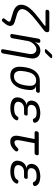

<svg xmlns="http://www.w3.org/2000/svg" viewBox="1295 -2120 1010 3640"><g transform="rotate(90 1800.0 -300.0)"><path d="M562 -634 376 -488Q268 -403 215.5 -343.5Q163 -284 154 -234Q146 -191 173.5 -161Q201 -131 263 -113L398 -73Q440 -60 458 -33Q476 -6 470 30Q467 47 457.5 66Q448 85 432 104L394 150Q382 165 368.5 168.5Q355 172 342 162Q328 152 327 139.5Q326 127 339 112L373 69Q381 60 385 52.5Q389 45 389 38Q392 25 385 16Q378 7 362 2L224 -39Q135 -65 97 -113Q59 -161 73 -233Q85 -300 147.5 -372.5Q210 -445 334 -540L456 -633Q473 -646 472 -652Q471 -658 452 -658H196Q178 -658 170.5 -667Q163 -676 166 -694Q169 -712 180 -721Q191 -730 209 -730H546Q573 -730 583 -717Q593 -704 589 -678Q586 -665 580 -654Q574 -643 562 -634Z M993 -667Q982 -655 970 -650Q958 -645 944 -645Q915 -645 911.5 -655.5Q908 -666 930 -689L997 -761Q1007 -773 1019.5 -779Q1032 -785 1047 -785Q1078 -785 1082 -773.5Q1086 -762 1063 -738ZM758 -326 705 -30Q701 -9 689.5 0.5Q678 10 658 10Q638 10 630 0.5Q622 -9 626 -30L712 -520Q716 -541 727.5 -550.5Q739 -560 759 -560Q779 -560 787 -550.5Q795 -541 791 -520L779 -454Q804 -504 844 -532Q884 -560 939 -560Q979 -560 1009.5 -546Q1040 -532 1059.5 -507Q1079 -482 1085.5 -447Q1092 -412 1085 -369L994 145Q990 165 979 175Q968 185 948 185Q927 185 919 175Q911 165 914 145L1002 -347Q1007 -374 1004 -399Q1001 -424 990 -443Q979 -462 960 -473.5Q941 -485 913 -485Q886 -485 859.5 -469.5Q833 -454 812 -430.5Q791 -407 776.5 -379Q762 -351 758 -326Z M1696 -478H1607Q1653 -469 1672 -434.5Q1691 -400 1686 -345Q1684 -308 1677 -271Q1670 -234 1660 -197Q1633 -104 1571.5 -47Q1510 10 1416 10Q1369 10 1335 -4.5Q1301 -19 1280 -46.5Q1259 -74 1251 -112.5Q1243 -151 1246 -197Q1248 -234 1254.5 -271Q1261 -308 1271 -345Q1298 -438 1360 -494Q1422 -550 1516 -550H1709Q1727 -550 1734.5 -541Q1742 -532 1738 -514Q1735 -496 1724.5 -487Q1714 -478 1696 -478ZM1429 -60Q1457 -60 1481 -69.5Q1505 -79 1524 -97Q1543 -115 1557.5 -140.5Q1572 -166 1581 -197Q1591 -234 1598 -271Q1605 -308 1607 -345Q1611 -409 1587 -444.5Q1563 -480 1503 -480Q1447 -480 1408 -444.5Q1369 -409 1351 -345Q1340 -308 1333.5 -271Q1327 -234 1325 -197Q1321 -133 1347 -96.5Q1373 -60 1429 -60Z M2305 -469Q2309 -458 2307 -448.5Q2305 -439 2298 -432Q2291 -425 2280 -421.5Q2269 -418 2255 -418Q2250 -418 2246 -419Q2242 -420 2238.5 -423Q2235 -426 2231.5 -431Q2228 -436 2225 -443Q2219 -463 2196 -474.5Q2173 -486 2137 -488Q2125 -489 2113.5 -489Q2102 -489 2090 -488Q2041 -485 2008.5 -463.5Q1976 -442 1970 -403Q1962 -365 1985 -342.5Q2008 -320 2056 -320H2142Q2159 -320 2166 -311.5Q2173 -303 2170 -285Q2167 -268 2157 -259.5Q2147 -251 2129 -251H2042Q1989 -251 1954 -225.5Q1919 -200 1911 -155Q1904 -113 1931 -90Q1958 -67 2011 -64Q2024 -63 2038.5 -63Q2053 -63 2067 -64Q2109 -66 2139 -79.5Q2169 -93 2184 -118Q2188 -125 2192 -130Q2196 -135 2200 -138Q2204 -141 2209 -142.5Q2214 -144 2220 -144Q2234 -144 2243.5 -140Q2253 -136 2257.5 -129.5Q2262 -123 2261 -113.5Q2260 -104 2254 -92Q2229 -46 2177.5 -21Q2126 4 2054 8Q2041 9 2026.5 9Q2012 9 1998 8Q1953 5 1918.5 -6.5Q1884 -18 1861.5 -38.5Q1839 -59 1830.5 -88.5Q1822 -118 1829 -154Q1840 -214 1878.5 -252.5Q1917 -291 1974 -296Q1927 -300 1904 -333Q1881 -366 1889 -413Q1895 -448 1912.5 -474Q1930 -500 1958 -517.5Q1986 -535 2022.5 -545Q2059 -555 2103 -558Q2114 -559 2126 -559Q2138 -559 2149 -558Q2213 -554 2253.5 -531.5Q2294 -509 2305 -469Z M2894 -530Q2911 -530 2918.5 -519Q2926 -508 2922.5 -490.5Q2919 -473 2908.5 -462Q2898 -451 2880 -451H2695L2649 -217Q2641 -176 2638 -148.5Q2635 -121 2639 -103.5Q2643 -86 2653 -77.5Q2663 -69 2680 -69Q2707 -69 2734.5 -86Q2762 -103 2785 -128Q2799 -144 2813.5 -144Q2828 -144 2839 -135Q2850 -125 2851 -109.5Q2852 -94 2839 -80Q2819 -58 2799.5 -41.5Q2780 -25 2759 -13.5Q2738 -2 2714.5 4Q2691 10 2664 10Q2629 10 2605 -2Q2581 -14 2568 -36.5Q2555 -59 2553 -90Q2551 -121 2559 -159L2616 -451H2498Q2480 -451 2472 -462Q2464 -473 2467.5 -490.5Q2471 -508 2482.5 -519Q2494 -530 2511 -530Z M3505 -469Q3509 -458 3507 -448.5Q3505 -439 3498 -432Q3491 -425 3480 -421.5Q3469 -418 3455 -418Q3450 -418 3446 -419Q3442 -420 3438.5 -423Q3435 -426 3431.5 -431Q3428 -436 3425 -443Q3419 -463 3396 -474.5Q3373 -486 3337 -488Q3325 -489 3313.5 -489Q3302 -489 3290 -488Q3241 -485 3208.5 -463.5Q3176 -442 3170 -403Q3162 -365 3185 -342.5Q3208 -320 3256 -320H3342Q3359 -320 3366 -311.5Q3373 -303 3370 -285Q3367 -268 3357 -259.5Q3347 -251 3329 -251H3242Q3189 -251 3154 -225.5Q3119 -200 3111 -155Q3104 -113 3131 -90Q3158 -67 3211 -64Q3224 -63 3238.5 -63Q3253 -63 3267 -64Q3309 -66 3339 -79.5Q3369 -93 3384 -118Q3388 -125 3392 -130Q3396 -135 3400 -138Q3404 -141 3409 -142.5Q3414 -144 3420 -144Q3434 -144 3443.5 -140Q3453 -136 3457.5 -129.5Q3462 -123 3461 -113.5Q3460 -104 3454 -92Q3429 -46 3377.5 -21Q3326 4 3254 8Q3241 9 3226.5 9Q3212 9 3198 8Q3153 5 3118.5 -6.5Q3084 -18 3061.5 -38.5Q3039 -59 3030.5 -88.5Q3022 -118 3029 -154Q3040 -214 3078.5 -252.5Q3117 -291 3174 -296Q3127 -300 3104 -333Q3081 -366 3089 -413Q3095 -448 3112.5 -474Q3130 -500 3158 -517.5Q3186 -535 3222.5 -545Q3259 -555 3303 -558Q3314 -559 3326 -559Q3338 -559 3349 -558Q3413 -554 3453.5 -531.5Q3494 -509 3505 -469Z"/></g></svg>

Font: Maple Mono NL Light
Style: Italic
Weight: 300
Italic angle: -10°
Monospace: yes
Designer: subframe7536
Version: Version 7.000